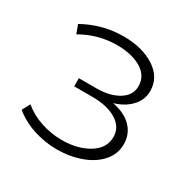

<svg xmlns="http://www.w3.org/2000/svg" viewBox="-125 -651 777 779"><g transform="rotate(30 263.0 -261.5)"><path d="M339 -272Q397 -261 428.5 -228.5Q460 -196 460 -149Q460 -103 429.5 -68Q399 -33 347 -14Q295 5 234 5Q178 5 124.5 -12.5Q71 -30 31 -63L51 -100Q86 -70 134.5 -54Q183 -38 233 -38Q307 -38 358 -69.5Q409 -101 409 -153Q409 -199 366.5 -225.5Q324 -252 252 -252H168V-290H250Q313 -290 353.5 -315Q394 -340 394 -382Q394 -431 349.5 -457.5Q305 -484 236 -484Q148 -484 70 -439L55 -479Q143 -528 242 -528Q329 -528 387 -490.5Q445 -453 445 -389Q445 -348 416 -317Q387 -286 339 -272Z"/></g></svg>

Font: Hilab Light
Style: Regular
Weight: 300
Designer: Cristianderson Lima
Foundry: Cristianderson
Version: Version 1.0